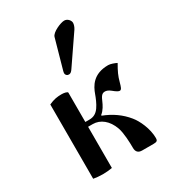

<svg xmlns="http://www.w3.org/2000/svg" viewBox="-192 -896 902 1005"><g transform="rotate(-30 259.0 -394.0)"><path d="M218 -555C218 -544 226 -536 237 -536C249 -536 255 -544 262 -554L379 -725C387 -737 391 -751 391 -760C391 -774 376 -793 356 -793C335 -793 277 -769 270 -744L220 -566C219 -563 218 -557 218 -555ZM74 0C91 3 109 5 130 5C151 5 170 3 187 0V-249H215C261 -249 301 -217 321 -161C333 -127 335 -69 335 -36C335 -12 347 0 370 0H440C459 0 465 -5 465 -20C465 -78 436 -139 411 -169C377 -211 332 -243 277 -264V-268C298 -284 311 -311 317 -325C328 -350 335 -365 355 -365C364 -365 376 -361 389 -350C407 -335 418 -329 425 -329C436 -329 440 -343 447 -368C456 -402 466 -423 488 -461C477 -467 453 -476 439 -476C348 -476 319 -420 304 -378C298 -361 286 -331 271 -310C256 -289 238 -278 212 -278H187V-455C187 -462 166 -466 152 -466C125 -466 105 -463 74 -449Z"/></g></svg>

Font: Monomakh Unicode
Style: Regular
Weight: 400
Version: Version 1.2